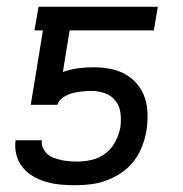

<svg xmlns="http://www.w3.org/2000/svg" viewBox="-20 -540 540 568"><path d="M203 8Q181 8 159 6Q137 4 116.5 -2Q96 -8 78 -18.5Q60 -29 47 -45Q34 -61 28.5 -82Q23 -103 26 -125H104Q102 -113 107 -102.5Q112 -92 120 -84.5Q128 -77 139 -73Q150 -69 161.5 -66.5Q173 -64 185 -63Q197 -62 209 -62Q231 -62 253 -67.5Q275 -73 293 -87Q311 -101 321.5 -121.5Q332 -142 336 -163Q339 -184 336.5 -205Q334 -226 322 -241.5Q310 -257 291 -264Q272 -271 251 -271Q237 -271 222.5 -269.5Q208 -268 194.5 -264.5Q181 -261 167.5 -252.5Q154 -244 150 -230H71L107 -450H82L94 -520H447L435 -450H186L166 -327Q188 -335 211 -338Q234 -341 256 -341Q281 -341 305.5 -336.5Q330 -332 350.5 -320.5Q371 -309 386 -291Q401 -273 408.5 -250.5Q416 -228 416.5 -202.5Q417 -177 413 -152Q409 -129 400 -106Q391 -83 376 -63.5Q361 -44 340 -29.5Q319 -15 296 -6.5Q273 2 249.5 5Q226 8 203 8Z"/></svg>

Font: Iosevka Oblique
Style: Regular
Weight: 400
Italic angle: -9°
Monospace: yes
Designer: Belleve Invis
Foundry: Belleve Invis
Version: Version 32.5.0; ttfautohint (v1.8.4)